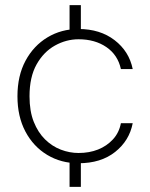

<svg xmlns="http://www.w3.org/2000/svg" viewBox="-20 -624 585 748"><path d="M251 104V-19H295V104ZM251 -480V-604H295V-480ZM286 12Q218 12 164 -20.5Q110 -53 79 -111.5Q48 -170 48 -249Q48 -329 79.5 -387.5Q111 -446 165 -478.5Q219 -511 286 -511Q370 -511 426.5 -467.5Q483 -424 497 -355H451Q439 -410 394.5 -440.5Q350 -471 286 -471Q238 -471 194 -446.5Q150 -422 122.5 -373Q95 -324 95 -249Q95 -191 111.5 -149.5Q128 -108 155.5 -81Q183 -54 217 -41Q251 -28 286 -28Q328 -28 362 -41.5Q396 -55 420 -81Q444 -107 451 -144H497Q484 -76 428.5 -32Q373 12 286 12Z"/></svg>

Font: DM Sans 20pt ExtraLight
Style: Regular
Weight: 250
Version: Version 4.004;gftools[0.9.30]